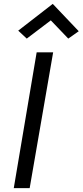

<svg xmlns="http://www.w3.org/2000/svg" viewBox="-20 -970 426 990"><path d="M242 -865 332 -771 386 -809 252 -950 74 -812 118 -771ZM169 -700 51 0H133L254 -700Z"/></svg>

Font: Jost
Style: Italic
Weight: 400
Italic angle: -5°
Version: Version 3.710